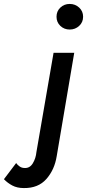

<svg xmlns="http://www.w3.org/2000/svg" viewBox="-151 -728 442 975"><path d="M136 -643Q136 -671 155.5 -689.5Q175 -708 203 -708Q231 -708 251 -689.5Q271 -671 271 -643Q271 -615 251 -596.5Q231 -578 203 -578Q175 -578 155.5 -596.5Q136 -615 136 -643ZM-69 100Q-62 110 -51 117.5Q-40 125 -27 125Q0 127 15.5 101.5Q31 76 34 44L121 -460H226L137 65Q126 134 84.5 181Q43 228 -30 227Q-64 227 -88.5 214Q-113 201 -131 182Z"/></svg>

Font: Jost* Medium
Style: Italic
Weight: 500
Italic angle: -10°
Version: Version 3.7